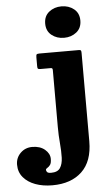

<svg xmlns="http://www.w3.org/2000/svg" viewBox="-211 -828 653 1131"><g transform="rotate(-5 115.0 -263.0)"><path d="M92.5 -692.5Q92.5 -736.5 123 -761Q153.5 -785.5 196.5 -785.5Q239.5 -785.5 270 -761Q300.5 -736.5 300.5 -692.5Q300.5 -648.5 270 -624Q239.5 -599.5 196.5 -599.5Q153.5 -599.5 123 -624Q92.5 -648.5 92.5 -692.5ZM102 -428.5H42Q29.5 -428.5 26.5 -431.8Q23.5 -435 23.5 -447.5V-498.5Q23.5 -513 27 -516.5Q30.5 -520 44.5 -520H275Q285.5 -520 288.2 -516.8Q291 -513.5 291 -502V20.5Q291 139 227 199.5Q163 260 52.5 260Q-4 260 -48.5 243.5Q-93 227 -119 196Q-145 165 -145 121Q-145 80.5 -116.8 52.5Q-88.5 24.5 -47 24.5Q-1 24.5 27.5 48.5Q56 72.5 56 104Q56 129.5 47.5 140.2Q39 151 30.5 155.5Q22 160 22 166.5Q22 173.5 27.8 179.8Q33.5 186 51 186Q89.5 186 104.5 163.2Q119.5 140.5 120.8 102.5Q122 64.5 117.8 17.2Q113.5 -30 113.5 -79V-414Q113.5 -421.5 111.5 -425Q109.5 -428.5 102 -428.5Z"/></g></svg>

Font: Besley* Heavy
Style: Regular
Weight: 800
Designer: Owen Earl
Foundry: indestructible type*
Version: Version 3.000; ttfautohint (v1.8.3)